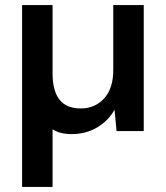

<svg xmlns="http://www.w3.org/2000/svg" viewBox="-20 -516 653 756"><path d="M67 220V-496H187V-226Q187 -159 214 -124Q241 -89 298 -89Q354 -89 390 -128.5Q426 -168 426 -240V-496H546V0H439L431 -84Q407 -41 363 -14.5Q319 12 261 12Q216 12 187 -7V220Z"/></svg>

Font: DM Sans SemiBold
Style: Regular
Weight: 600
Designer: Colophon Foundry, Jonny Pinhorn
Foundry: Colophon Foundry
Version: Version 4.004; ttfautohint (v1.8.4.7-5d5b)